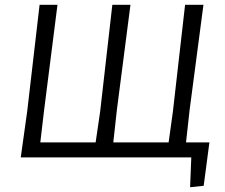

<svg xmlns="http://www.w3.org/2000/svg" viewBox="-20 -660 944 805"><path d="M833 -640 775 -199 753 0H67L94 -193L146 -640H221L165 -199L149 -63H381L400 -193L451 -640H527L470 -199L455 -63H687L705 -193L756 -640ZM834 119 777 125 782 0H677L699 -63H858Z"/></svg>

Font: Alegreya Sans SC
Style: Italic
Weight: 400
Italic angle: -7°
Designer: Juan Pablo del Peral
Foundry: Huerta Tipografica
Version: Version 2.008; ttfautohint (v1.6)